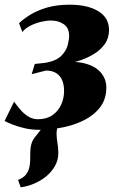

<svg xmlns="http://www.w3.org/2000/svg" viewBox="-32 -544 505 818"><path d="M56 254 45 222.5Q66.5 214 77 201.5Q87.5 189 92 172.5Q96 159.5 96.5 142.2Q97 125 97 106.5Q97 65 116 41.5Q135 18 151 -3L237.5 -49.5Q224 -32 216.5 -13Q209 6 209 26.5Q209 42 212.8 64.8Q216.5 87.5 216.5 109Q216.5 138 201.8 163.8Q187 189.5 163.5 208.5Q141 226.5 112.8 238.5Q84.5 250.5 56 254ZM135 9Q102 9 72.8 2.2Q43.5 -4.5 21.2 -13.5Q-1 -22.5 -12.5 -28.5L28 -111Q39 -95.5 53.8 -78Q68.5 -60.5 87.5 -48.2Q106.5 -36 130 -36Q166.5 -36 191.2 -53.2Q216 -70.5 228.5 -98Q241 -125.5 241 -156.5Q241 -184.5 232 -204Q223 -223.5 205.8 -233.5Q188.5 -243.5 164 -243.5L103 -228L116 -271.5L162.5 -276.5Q208.5 -285 229.5 -306.5Q250.5 -328 256.5 -352Q262.5 -376 262.5 -391Q262.5 -425 239.8 -440.8Q217 -456.5 184.5 -456.5Q165.5 -456.5 141.8 -450.8Q118 -445 96.8 -434.2Q75.5 -423.5 63.5 -407.5L49 -445Q67.5 -463 97 -481.2Q126.5 -499.5 168.2 -511.8Q210 -524 265 -524Q341.5 -524 387 -496.2Q432.5 -468.5 432.5 -416Q432.5 -381.5 414 -355.8Q395.5 -330 365 -312Q334.5 -294 297.8 -283Q261 -272 224.5 -267.5L213 -275Q281.5 -286 327.8 -274.2Q374 -262.5 397.5 -235Q421 -207.5 421 -171.5Q421 -122 394.8 -87.5Q368.5 -53 326 -31.8Q283.5 -10.5 233.2 -0.8Q183 9 135 9Z"/></svg>

Font: Merriweather 120pt Black
Style: Italic
Weight: 900
Italic angle: -7.8°
Version: Version 2.101